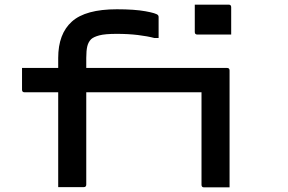

<svg xmlns="http://www.w3.org/2000/svg" viewBox="-20 -808 1240 828"><path d="M820 -788H966Q977 -788 977 -777V-659H831Q820 -659 820 -670ZM352 -12Q352 -1 341 -1H231V-410H86Q75 -410 75 -421V-515H231V-558Q231 -662 290 -715Q349 -768 484 -768Q560 -768 607 -759.5Q654 -751 661 -743Q664 -740 664 -735V-644H646Q616 -652 574.5 -657Q533 -662 483 -662Q433 -662 408.5 -655.5Q384 -649 373 -639Q361 -627 356.5 -608.5Q352 -590 352 -558V-515H959Q970 -515 970 -504V0H860Q849 0 849 -11V-410H352Z"/></svg>

Font: Recursive Mn Lnr St SmB
Style: Regular
Weight: 600
Monospace: yes
Version: Version 1.079;hotconv 1.0.112;makeotfexe 2.5.65598; ttfautoh